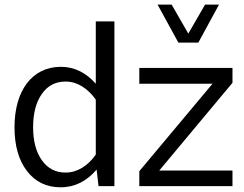

<svg xmlns="http://www.w3.org/2000/svg" viewBox="-20 -796 1043 821"><path d="M888.7 -438 575.7 -64V0H974.1V-66.9H661.1L974.1 -441.9V-505.4H575.7V-438ZM42 -252C42 -173.8 59.6 -111.3 95.2 -64.9C130.4 -18.6 178.7 4.9 239.7 4.9C300.3 4.9 351.6 -22 393.1 -70.8L401.4 0H469.2V-704.6H389.6V-438C348.6 -484.4 298.8 -510.3 240.2 -510.3C117.7 -510.3 42 -408.7 42 -252ZM121.6 -252C121.6 -311 133.8 -358.4 158.7 -394C183.6 -429.7 217.3 -447.3 260.7 -447.3C311 -447.3 356.4 -417 389.6 -370.1V-134.8C356.4 -87.9 311.5 -58.1 260.7 -58.1C217.3 -58.1 183.6 -75.7 158.7 -111.3C133.8 -146.5 121.6 -193.4 121.6 -252ZM742.7 -613.8H828.1L916.5 -776.4H856.9L785.2 -652.3L713.9 -776.4H653.8Z"/></svg>

Font: Estedad Regular
Style: Regular
Weight: 400
Designer: Amin Abedi
Version: Version 7.3